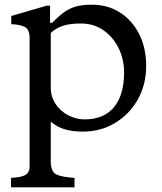

<svg xmlns="http://www.w3.org/2000/svg" viewBox="-20 -550 691 817"><path d="M27 247V207L48 205Q80 202 93 191Q106 180 106 159V-388Q106 -426 84.5 -436Q63 -446 28 -447V-482L179 -526H193V-453H202Q232 -484 256.5 -500.5Q281 -517 307.5 -523.5Q334 -530 371 -530Q439 -530 491 -496.5Q543 -463 572.5 -404.5Q602 -346 602 -269Q602 -190 566.5 -127Q531 -64 470 -27Q409 10 333 10Q293 10 260 1.5Q227 -7 196 -32V139Q196 170 210 185Q224 200 276 205L297 207V247ZM340 -42Q422 -42 465 -94Q508 -146 508 -241Q508 -299 484 -346.5Q460 -394 419 -422Q378 -450 325 -450Q278 -450 248.5 -440.5Q219 -431 196 -410V-178Q196 -138 217 -107Q238 -76 271 -59Q304 -42 340 -42Z"/></svg>

Font: Hedvig Letters Serif 12pt
Style: Regular
Weight: 400
Designer: Alexander Örn & Tor Weibull
Foundry: Kanon Foundry
Version: Version 1.000; ttfautohint (v1.8.4.7-5d5b)